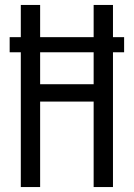

<svg xmlns="http://www.w3.org/2000/svg" viewBox="-20 -755 540 775"><path d="M64 0V-544H19V-605H64V-735H142V-605H358V-735H436V-605H481V-544H436V0H358V-345H142V0ZM142 -415H358V-544H142Z"/></svg>

Font: Iosevka srxl
Style: Regular
Weight: 400
Monospace: yes
Designer: Belleve Invis
Foundry: Belleve Invis
Version: Version 33.0.1; ttfautohint (v1.8.3)